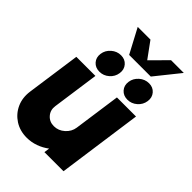

<svg xmlns="http://www.w3.org/2000/svg" viewBox="-262 -957 1067 1067"><g transform="rotate(45 271.5 -423.0)"><path d="M-5 -181.5 40 -500H190L151 -223.5Q146 -188.5 167.5 -163.8Q189 -139 224 -139Q259.5 -139 287.2 -163.8Q315 -188.5 320 -223.5L359 -500H509L439 0H289L293.5 -32.5Q265.5 -11 231.8 1Q198 13 162.5 13Q109 13 68.2 -13.2Q27.5 -39.5 7.5 -83.5Q-12.5 -127.5 -5 -181.5ZM189 -532Q157 -532 138 -553.5Q119 -575 123.5 -607Q128 -638.5 153 -660.2Q178 -682 210 -682Q241.5 -682 260.2 -660.2Q279 -638.5 274.5 -607Q270 -575 245.2 -553.5Q220.5 -532 189 -532ZM409 -532Q377 -532 358 -553.5Q339 -575 343.5 -607Q348 -638.5 373 -660.2Q398 -682 430 -682Q461.5 -682 480.2 -660.2Q499 -638.5 494.5 -607Q490 -575 465.2 -553.5Q440.5 -532 409 -532ZM240 -715 163.5 -859H263.5L332 -765L425.5 -859H525.5L410 -715Z"/></g></svg>

Font: Urbanist Black
Style: Italic
Weight: 900
Italic angle: -8°
Designer: Corey Hu
Foundry: Corey Hu
Version: Version 1.330; ttfautohint (v1.8.4.7-5d5b)